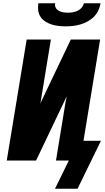

<svg xmlns="http://www.w3.org/2000/svg" viewBox="-20 -975 640 1166"><path d="M379 -815Q357 -815 335 -817.5Q313 -820 293 -826.5Q273 -833 255 -844.5Q237 -856 226 -873Q215 -890 212 -911.5Q209 -933 213 -955H315Q312 -940 318.5 -928Q325 -916 337 -909.5Q349 -903 363 -900.5Q377 -898 392 -898Q407 -898 422 -900.5Q437 -903 451 -909.5Q465 -916 475.5 -928Q486 -940 489 -955H591Q587 -933 577 -911.5Q567 -890 550 -873Q533 -856 512 -844.5Q491 -833 468 -826.5Q445 -820 423 -817.5Q401 -815 379 -815ZM451 171H314L398 0H320L376 -342Q378 -354 379.5 -363Q381 -372 383 -378L385 -390L199 0H21L142 -735H289L227 -357L224 -345L410 -735H588L487 -120H593Z"/></svg>

Font: Iosevka Aile Heavy
Style: Italic
Weight: 900
Italic angle: -9°
Designer: Belleve Invis
Foundry: Belleve Invis
Version: Version 31.1.0; ttfautohint (v1.8.4)